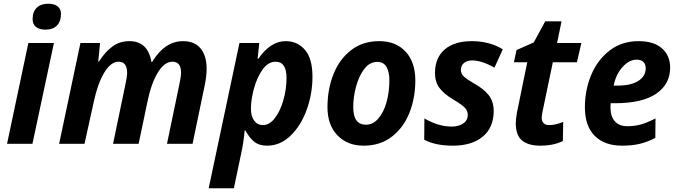

<svg xmlns="http://www.w3.org/2000/svg" viewBox="-20 -776 3656 1036"><path d="M156 -673Q156 -713 178.5 -734.5Q201 -756 241 -756Q271 -756 290 -742.5Q309 -729 309 -700Q309 -661 287.5 -638.5Q266 -616 225 -616Q194 -616 175 -630Q156 -644 156 -673ZM133 -544H271L155 0H18Z M414 -544H520L510 -444H514Q547 -496 586.5 -525Q626 -554 678 -554Q778 -554 797 -442H801Q869 -554 968 -554Q1030 -554 1062.5 -514.5Q1095 -475 1095 -404Q1095 -366 1084 -313L1019 0H881L948 -322Q957 -365 957 -383Q957 -443 911 -443Q867 -443 831.5 -384.5Q796 -326 776 -229L728 0H590L657 -322Q666 -365 666 -382Q666 -443 620 -443Q578 -443 542.5 -384Q507 -325 486 -227L436 0H299Z M1272 -544H1379L1370 -459H1374Q1440 -554 1521 -554Q1585 -554 1625.5 -507Q1666 -460 1666 -362Q1666 -270 1635 -184Q1604 -98 1548 -44Q1492 10 1421 10Q1378 10 1351.5 -11.5Q1325 -33 1304 -72H1300Q1295 -7 1279 63L1242 240H1106ZM1526 -355Q1526 -443 1467 -443Q1427 -443 1397 -401Q1367 -359 1350.5 -299Q1334 -239 1334 -189Q1334 -149 1351.5 -125Q1369 -101 1399 -101Q1434 -101 1463 -138.5Q1492 -176 1509 -235.5Q1526 -295 1526 -355Z M1747 -197Q1747 -294 1779 -375Q1811 -456 1874 -505Q1937 -554 2026 -554Q2116 -554 2168.5 -497.5Q2221 -441 2221 -342Q2221 -248 2189.5 -168Q2158 -88 2095 -39Q2032 10 1942 10Q1854 10 1800.5 -46Q1747 -102 1747 -197ZM2081 -343Q2081 -388 2065.5 -415Q2050 -442 2015 -442Q1975 -442 1946 -404.5Q1917 -367 1901.5 -310Q1886 -253 1886 -197Q1886 -103 1955 -103Q1992 -103 2021 -136Q2050 -169 2065.5 -224Q2081 -279 2081 -343Z M2269 -22 2270 -137Q2345 -93 2418 -93Q2454 -93 2479 -109.5Q2504 -126 2504 -157Q2504 -178 2488.5 -194.5Q2473 -211 2426 -239Q2374 -270 2350.5 -302.5Q2327 -335 2327 -384Q2328 -465 2380 -509.5Q2432 -554 2526 -554Q2621 -554 2693 -510L2648 -411Q2579 -450 2527 -450Q2501 -450 2484 -436.5Q2467 -423 2467 -399Q2467 -379 2481.5 -364.5Q2496 -350 2537 -326Q2590 -297 2617 -262.5Q2644 -228 2644 -176Q2643 -86 2584 -38Q2525 10 2424 10Q2329 10 2269 -22Z M2763 -112Q2763 -134 2770 -172L2825 -440H2753L2767 -506L2860 -547L2922 -661H3010L2986 -544H3117L3093 -440H2963L2907 -172Q2903 -150 2903 -140Q2903 -121 2913.5 -111Q2924 -101 2943 -101Q2976 -101 3019 -118L3017 -15Q2967 10 2895 10Q2831 10 2797 -18Q2763 -46 2763 -112Z M3136 -197Q3136 -290 3170 -371.5Q3204 -453 3269.5 -503.5Q3335 -554 3426 -554Q3508 -554 3552 -515Q3596 -476 3596 -411Q3596 -322 3521 -270.5Q3446 -219 3298 -219H3275Q3274 -211 3274 -196Q3274 -148 3297.5 -121.5Q3321 -95 3366 -95Q3405 -95 3438.5 -104.5Q3472 -114 3517 -137L3516 -32Q3474 -10 3432.5 0Q3391 10 3336 10Q3242 10 3189 -43Q3136 -96 3136 -197ZM3309 -314Q3385 -314 3424.5 -339.5Q3464 -365 3464 -407Q3464 -430 3451.5 -442Q3439 -454 3415 -454Q3375 -454 3339.5 -415Q3304 -376 3291 -314Z"/></svg>

Font: Noto Sans Display
Style: Bold Italic
Weight: 700
Italic angle: -12°
Designer: Monotype Design team
Foundry: Monotype Imaging Inc.
Version: Version 1.000